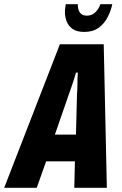

<svg xmlns="http://www.w3.org/2000/svg" viewBox="-61 -900 584 920"><path d="M-41 0 226 -688H436L451 0H295L298 -127H160L115 0ZM202 -255H303L308 -450Q309 -459 309.5 -471.5Q310 -484 310 -498.5Q310 -513 310.5 -526.5Q311 -540 312 -552H303Q299 -537 293 -518Q287 -499 280.5 -481Q274 -463 270 -451ZM343 -747Q308 -747 288 -760.5Q268 -774 259 -796Q250 -818 250 -843Q250 -852 251.5 -861.5Q253 -871 254 -880H312Q312 -876 312 -871.5Q312 -867 313 -862Q315 -852 319.5 -843.5Q324 -835 333 -830Q342 -825 354 -825Q374 -825 387.5 -834.5Q401 -844 409 -857Q417 -870 420 -880H477Q471 -850 455.5 -819Q440 -788 412.5 -767.5Q385 -747 343 -747Z"/></svg>

Font: Archivo ExtraCondensed ExtraBold
Style: Italic
Weight: 800
Width: 2
Italic angle: -10°
Designer: Hector Gatti
Foundry: Omnibus-Type
Version: Version 2.001